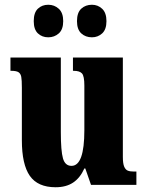

<svg xmlns="http://www.w3.org/2000/svg" viewBox="-20 -778 617 808"><path d="M72 -188V-409Q72 -441 69.5 -454.5Q67 -468 58 -474Q49 -480 27 -480H24V-536H236V-222Q236 -143 245 -111.5Q254 -80 281 -80Q335 -80 335 -230V-418Q335 -458 325 -469Q315 -480 290 -480H287V-536H497V-118Q497 -90 502.5 -77Q508 -64 517.5 -60Q527 -56 544 -56H554V0H363L339 -69H335Q317 -29 287.5 -9.5Q258 10 214 10Q139 10 105.5 -38Q72 -86 72 -188ZM122 -689Q122 -725 139.5 -741.5Q157 -758 183 -758Q209 -758 227.5 -741Q246 -724 246 -689Q246 -654 227.5 -637.5Q209 -621 183 -621Q157 -621 139.5 -637.5Q122 -654 122 -689ZM304 -689Q304 -725 322 -741.5Q340 -758 367 -758Q392 -758 410 -741Q428 -724 428 -689Q428 -654 410 -637.5Q392 -621 367 -621Q340 -621 322 -637.5Q304 -654 304 -689Z"/></svg>

Font: Noto Serif CondBlack
Style: Regular
Weight: 900
Width: 3
Designer: Monotype Design Team
Foundry: Monotype Imaging Inc.
Version: Version 1.001